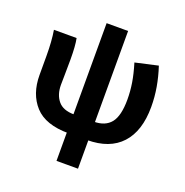

<svg xmlns="http://www.w3.org/2000/svg" viewBox="-157 -856 1156 1199"><g transform="rotate(20 421.5 -256.5)"><path d="M65 -266.6V-392.6Q65 -490.6 53 -562.4H203.6Q213.6 -514.8 213.6 -424.2L212.6 -321.4Q211.8 -295.4 211.6 -254.8Q211.6 -190 245 -149.2Q278.4 -108.4 352.2 -108.4L359.4 13.8Q205.8 13.8 135.4 -63.6Q65 -141 65 -266.6ZM633.2 -309.8Q633.2 -365 624.4 -419.7Q615.6 -474.4 595 -542.4L745.2 -576.2Q766.6 -511.4 777.7 -447.2Q788.8 -383 788.8 -317Q788.8 -157 710.4 -71.6Q632 13.8 482 13.8L482.4 -108.4Q558.6 -108.4 595.9 -154.8Q633.2 -201.2 633.2 -309.8ZM490.8 -713.8V201.4H348V-713.8Z"/></g></svg>

Font: 寒蝉端黑体 Light
Style: Regular
Weight: 300
Designer: ChillDuanSans {Warren2060}; 
Source Han Sans {Ryoko NISHIZUKA 西塚涼子 (kana, bopomofo & ideographs); Paul D. Hunt (Latin, G
Foundry: ChillType&Adobe
Version: Version 1.300;Glyphs 3.3 (3306)